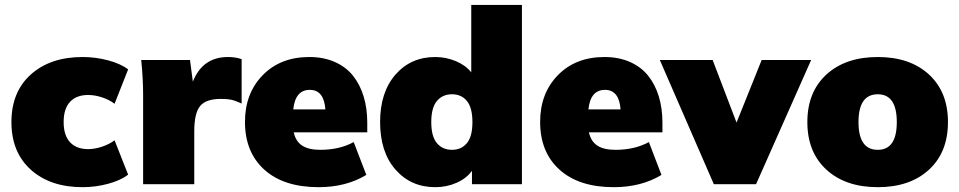

<svg xmlns="http://www.w3.org/2000/svg" viewBox="-20 -756 3937 788"><path d="M318.8 12.2Q186.5 12.2 106.7 -59.3Q26.9 -130.9 26.9 -254.9Q26.9 -378.9 106.7 -450.4Q186.5 -522 318.8 -522Q372.6 -522 423.8 -508.3Q475.1 -494.6 505.9 -471.2L450.2 -330.1Q428.7 -346.7 398.9 -356.4Q369.1 -366.2 341.8 -366.2Q293.5 -366.2 267.3 -337.9Q241.2 -309.6 241.2 -254.9Q241.2 -200.7 267.3 -172.4Q293.5 -144 341.8 -144Q368.2 -144 398.2 -153.8Q428.2 -163.6 450.2 -180.2L505.9 -39.1Q474.1 -15.1 423.1 -1.5Q372.1 12.2 318.8 12.2Z M567.4 0V-365.2Q567.4 -433.1 559.6 -509.8H759.8L771.5 -420.9Q811.5 -522 915.5 -522Q947.3 -522 971.7 -513.2V-331.1Q944.8 -343.3 929 -346.7Q913.1 -350.1 886.7 -350.1Q825.2 -350.1 801.3 -320.8Q777.3 -291.5 777.3 -216.8V0Z M1287.6 12.2Q1144.5 12.2 1064.9 -59.6Q985.4 -131.3 985.4 -255.9Q985.4 -372.6 1058.1 -447.3Q1130.9 -522 1249.5 -522Q1308.1 -522 1354 -501.7Q1399.9 -481.4 1428.7 -445.3Q1457.5 -409.2 1472.4 -360.4Q1487.3 -311.5 1487.3 -252.9V-212.9H1185.5Q1193.8 -175.3 1220.5 -158.2Q1247.1 -141.1 1294.4 -141.1Q1373.5 -141.1 1431.6 -172.9L1483.4 -38.1Q1400.4 12.2 1287.6 12.2ZM1251.5 -387.2Q1191.9 -387.2 1183.6 -307.1H1315.4Q1309.6 -387.2 1251.5 -387.2Z M1766.1 12.2Q1666.5 12.2 1603.3 -59.8Q1540 -131.8 1540 -254.9Q1540 -377.4 1603 -449.7Q1666 -522 1766.1 -522Q1811 -522 1851.3 -504.9Q1891.6 -487.8 1914.1 -459V-735.8H2122.1V0H1917V-55.2Q1895.5 -24.4 1854.5 -6.1Q1813.5 12.2 1766.1 12.2ZM1773.2 -168.5Q1796.4 -141.1 1835 -141.1Q1873.5 -141.1 1896.2 -168.5Q1918.9 -195.8 1918.9 -254.9Q1918.9 -314 1896.2 -341.6Q1873.5 -369.1 1835 -369.1Q1796.4 -369.1 1773.2 -341.6Q1750 -314 1750 -254.9Q1750 -195.8 1773.2 -168.5Z M2499 12.2Q2356 12.2 2276.4 -59.6Q2196.8 -131.3 2196.8 -255.9Q2196.8 -372.6 2269.5 -447.3Q2342.3 -522 2460.9 -522Q2519.5 -522 2565.4 -501.7Q2611.3 -481.4 2640.1 -445.3Q2668.9 -409.2 2683.8 -360.4Q2698.7 -311.5 2698.7 -252.9V-212.9H2397Q2405.3 -175.3 2431.9 -158.2Q2458.5 -141.1 2505.9 -141.1Q2585 -141.1 2643.1 -172.9L2694.8 -38.1Q2611.8 12.2 2499 12.2ZM2462.9 -387.2Q2403.3 -387.2 2395 -307.1H2526.9Q2521 -387.2 2462.9 -387.2Z M2909.7 0 2688 -509.8H2904.8L3002.9 -252.9L3106 -509.8H3309.1L3083 0Z M3792.7 -59.6Q3714.8 12.2 3582.5 12.2Q3450.2 12.2 3371.8 -59.6Q3293.5 -131.3 3293.5 -254.9Q3293.5 -378.4 3371.8 -450.2Q3450.2 -522 3582.5 -522Q3714.8 -522 3792.7 -450.2Q3870.6 -378.4 3870.6 -254.9Q3870.6 -131.3 3792.7 -59.6ZM3582.5 -141.1Q3660.6 -141.1 3660.6 -254.9Q3660.6 -369.1 3582.5 -369.1Q3503.4 -369.1 3503.4 -254.9Q3503.4 -141.1 3582.5 -141.1Z"/></svg>

Font: Mulish ExtraBlack
Style: Regular
Weight: 1000
Designer: Vernon Adams
Foundry: Vernon Adams
Version: Version 3.603; ttfautohint (v1.8.3)